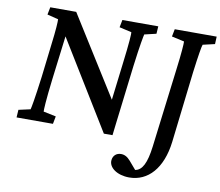

<svg xmlns="http://www.w3.org/2000/svg" viewBox="-95 -805 1331 1159"><g transform="rotate(10 570.5 -225.5)"><path d="M611 -428 584 -205 280 -690H121L112 -644L180 -627C181 -613 179 -565 166 -463L143 -268C125 -129 114 -72 111 -63L39 -47L36 0H259L268 -47L191 -63C190 -73 192 -128 209 -268L242 -533L572 5H625C632 -50 637 -102 644 -154L677 -428C694 -563 706 -620 708 -627L780 -644L783 -690H563L554 -644L629 -627C631 -620 628 -563 611 -428ZM645 153C639 200 694 239 768 239C883 239 967 147 987 -17L1038 -453C1052 -563 1062 -619 1066 -627L1139 -644L1141 -690H884L875 -644L952 -627C953 -614 949 -553 936 -453L876 31C863 133 839 181 796 188L754 139C735 117 717 108 696 108C668 108 648 126 645 153Z"/></g></svg>

Font: TPK Tissa Web Medium
Style: Italic
Weight: 500
Italic angle: -7°
Designer: Jacques Le Bailly, Suppakit Chalermlarp | Katatrad Co.,Ltd.
Foundry: Jacques Le Bailly, Cadson Demak Co.,Ltd.
Version: Version 5.000;Glyphs 3.1.2 (3151)